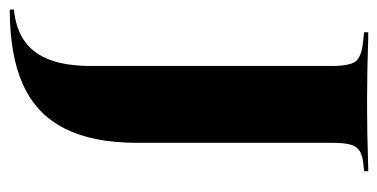

<svg xmlns="http://www.w3.org/2000/svg" viewBox="-242 -394 804 409"><g transform="rotate(90 160.5 -189.0)"><path d="M96 -201.6V-492.7Q96 -530.6 86.7 -543.5Q77.4 -556.5 46 -559.7L24.2 -562.1V-571Q39.5 -571 60.5 -570.2Q81.5 -569.4 108.5 -569Q135.5 -568.5 165.3 -568.5H177.4H190.3Q218.5 -568.5 242.7 -569Q266.9 -569.4 287.1 -570.2Q307.3 -571 320.2 -571V-562.1L304.8 -560.5Q286.3 -558.9 276.6 -552.4Q266.9 -546 263.3 -532.3Q259.7 -518.5 259.7 -492.7V-201.6ZM-24.2 192.7V183.9Q16.9 179.8 43.5 160.9Q70.2 141.9 83.1 106.9Q96 71.8 96 20.2V-201.6H259.7V-77.4Q259.7 15.3 229.4 75.4Q199.2 135.5 136.7 164.1Q74.2 192.7 -24.2 192.7Z"/></g></svg>

Font: Playfair 144pt SemiCondensed Black
Style: Regular
Weight: 900
Width: 4
Designer: Claus Eggers Sørensen
Foundry: Claus Eggers Sørensen
Version: Version 2.203